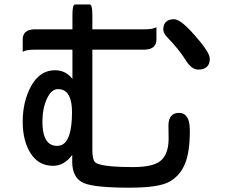

<svg xmlns="http://www.w3.org/2000/svg" viewBox="-20 -804 1040 875"><path d="M773.4 -716.3Q784.2 -716.3 800.3 -706.5Q826.2 -690.4 869.6 -640.6Q920.9 -582.5 932.6 -552.2Q936 -543.5 936 -535.9Q936 -528.3 934.6 -522Q932.1 -508.8 923.3 -500Q910.2 -486.8 883.8 -486.8Q852.5 -486.8 826.7 -529.3Q793.5 -581.5 746.1 -629.9Q724.1 -651.9 724.1 -669.9Q724.1 -691.9 736.3 -704.1Q748.5 -716.3 773.4 -716.3ZM244.1 -397.9Q214.4 -397.9 194.3 -355Q173.3 -310.5 173.3 -249Q173.3 -159.7 217.3 -143.1Q227.1 -139.2 239 -139.2Q251 -139.2 259.8 -142.6Q308.1 -162.6 308.1 -292Q308.1 -358.4 283.2 -383.3Q268.6 -397.9 244.1 -397.9ZM230.5 -483.9Q279.8 -483.9 310.1 -444.3V-577.6H138.7Q105.5 -577.6 90.8 -571.3L83.5 -567.9V-624Q83.5 -644.5 95.2 -656.7Q109.4 -670.4 138.7 -670.4H310.1V-730.5Q310.1 -753.9 311.5 -762.9Q313 -772 314 -775.4Q314.9 -778.8 317.4 -781.2Q319.8 -783.7 323.2 -783.7H387.7Q391.1 -783.7 393.6 -781.2Q397.5 -777.3 399.2 -765.6Q400.9 -753.9 400.9 -730.5V-670.4H636.7Q670.9 -670.4 685.5 -676.8L692.9 -680.2V-624Q692.9 -603.5 681.2 -591.8Q667 -577.6 636.7 -577.6H400.9V-119.1Q400.9 -98.1 404.1 -84.5Q407.2 -70.8 413.1 -64.9Q418.9 -59.1 436.5 -54.2Q479 -42.5 586.9 -42.5Q688 -42.5 719.7 -78.6Q748.5 -110.4 748.5 -172.9L747.6 -232.4Q747.6 -262.7 762.2 -277.3Q774.4 -289.6 796.4 -289.6Q814.5 -289.6 826.2 -277.8Q845.2 -258.8 845.2 -209Q845.2 -110.4 822.8 -57.1Q800.3 -2.9 752 24.2Q703.6 51.3 570.3 51.3Q413.1 51.3 363.3 30.8Q311 9.3 309.1 -62.5V-98.1Q272.9 -48.3 222.2 -48.3Q155.3 -48.3 119.1 -106Q83.5 -162.6 83.5 -249Q83.5 -342.3 122.1 -412.1Q162.1 -483.9 230.5 -483.9Z"/></svg>

Font: YuPearl-Medium
Style: Medium
Weight: 500
Designer: Max Yao
Foundry: Max-Everyday
Version: Version 1.011; ttfautohint (v1.8.3)